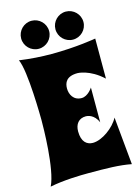

<svg xmlns="http://www.w3.org/2000/svg" viewBox="-134 -975 771 1060"><g transform="rotate(-15 251.5 -445.0)"><path d="M459 -266C432 -214 361 -162 308 -162C274 -162 245 -184 245 -244C245 -285 266 -314 308 -314C316 -314 355 -311 376 -261V-460C376 -460 349 -417 312 -417C266 -417 247 -455 247 -489C247 -521 260 -556 325 -556C325 -556 394 -556 469 -486V-715C469 -715 357 -695 215 -695C157 -695 94 -699 31 -708C64 -641 66 -366 66 -357C66 -320 64 -77 20 11C99 -5 192 -7 241 -7C345 -7 417 -6 485 7ZM74 -821C74 -777 110 -741 154 -741C198 -741 234 -777 234 -821C234 -865 198 -901 154 -901C110 -901 74 -865 74 -821ZM270 -821C270 -777 306 -741 350 -741C394 -741 430 -777 430 -821C430 -865 394 -901 350 -901C306 -901 270 -865 270 -821Z"/></g></svg>

Font: Spicy Rice
Style: Regular
Weight: 400
Designer: Astigmatic (AOETI)
Foundry: Astigmatic (AOETI)
Version: Version 1.000